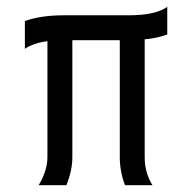

<svg xmlns="http://www.w3.org/2000/svg" viewBox="-20 -545 565 565"><path d="M53.2 -482.9Q99.1 -500 167.5 -500H357.9Q438 -500 472.2 -524.9V-443.4Q441.9 -432.6 405.8 -429.2V-82Q405.8 -37.1 428.7 0H347.7Q332.5 -41 332.5 -82V-426.8H192.9V-82Q192.9 -43 175.3 0H93.8Q119.6 -43.5 119.6 -82V-423.8Q78.6 -418.5 53.2 -401.4Z"/></svg>

Font: Anka/Coder Condensed
Style: Regular
Weight: 400
Width: 4
Monospace: yes
Version: Version 1.100